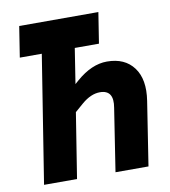

<svg xmlns="http://www.w3.org/2000/svg" viewBox="-81 -790 762 860"><g transform="rotate(-10 300.0 -360.0)"><path d="M42 -580 64 -720H424L402 -580H292L267 -420L283 -434Q353 -495 423 -495Q504 -495 544.5 -440.5Q585 -386 570 -290L525 0H375L419 -285Q433 -365 368 -365Q327 -365 285 -329L247 -296L200 0H50L142 -580Z"/></g></svg>

Font: JetBrains Mono ExtraBold
Style: Italic
Weight: 800
Designer: Philipp Nurullin, Konstantin Bulenkov
Foundry: JetBrains
Version: Version 1.000; ttfautohint (v1.8.3)